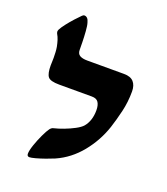

<svg xmlns="http://www.w3.org/2000/svg" viewBox="-129 -763 762 876"><g transform="rotate(20 252.0 -325.0)"><path d="M115.2 22Q103.5 22 103.5 8.8Q103.5 -6.3 113 -34.4Q122.6 -62.5 135.5 -89.8Q148.4 -117.2 157.7 -129.4Q165.5 -138.7 173.8 -140.1Q194.8 -145 220.7 -154.8Q246.6 -164.6 269.5 -176.8Q292.5 -189 303.2 -201.2Q329.6 -232.9 329.6 -283.7Q329.6 -308.1 320.6 -322Q311.5 -335.9 288.6 -335.9H129.9Q86.4 -335.9 75 -350.8Q63.5 -365.7 63.5 -405.3Q63.5 -408.2 64 -420.4Q64.5 -432.6 64.5 -441.9Q64.5 -455.1 63.7 -468.8Q63 -482.4 61 -494.1Q57.6 -511.2 53.2 -525.1Q48.8 -539.1 41.5 -551.3Q39.1 -557.1 39.1 -561Q39.1 -564.5 41.5 -570.3Q47.9 -583 62.5 -601.8Q77.1 -620.6 93.3 -638.4Q109.4 -656.2 119.6 -666Q125.5 -671.9 129.9 -671.9Q147.9 -671.9 154.3 -646.5Q158.7 -633.3 160.6 -606.4Q162.6 -579.6 163.1 -554Q163.6 -528.3 163.6 -517.1Q163.6 -498 176.3 -490.5Q189 -482.9 212.9 -482.9H391.6Q423.3 -482.9 438.2 -466.3Q453.1 -449.7 453.1 -419.9Q453.1 -368.7 441.9 -321.5Q430.7 -274.4 418 -235.4Q394 -163.1 345.2 -103Q296.4 -43 229 -13.2Q211.9 -5.9 188.5 2.4Q165 10.7 144.3 16.4Q123.5 22 115.2 22Z"/></g></svg>

Font: David Libre
Style: Bold
Weight: 700
Designer: Ismar David, J. Victor Gaultney, Annie Olsen and Meir Sadan
Foundry: Monotype Imaging Inc. & SIL International
Version: Version 1.100; ttfautohint (v1.8.4.7-5d5b)